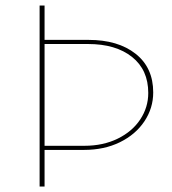

<svg xmlns="http://www.w3.org/2000/svg" viewBox="-20 -678 627 698"><path d="M537 -342Q537 -285 505 -237Q473 -189 416 -161Q359 -133 285 -133H142V0H124V-658H142V-533H302Q409 -533 473 -482.5Q537 -432 537 -342ZM519 -340Q519 -424 460 -471Q401 -518 300 -518H142V-148H287Q355 -148 408 -174Q461 -200 490 -244Q519 -288 519 -340Z"/></svg>

Font: Ysabeau SC Thin
Style: Regular
Weight: 200
Designer: Christian Thalmann (Catharsis Fonts)
Version: Version 0.003